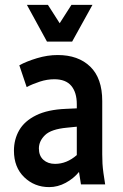

<svg xmlns="http://www.w3.org/2000/svg" viewBox="-20 -754 502 785"><path d="M37 -138Q37 -184 58.5 -221.5Q80 -259 127.5 -282.5Q175 -306 250 -309L294 -311V-328Q294 -376 271.5 -403Q249 -430 202 -430Q173 -430 143.5 -420.5Q114 -411 89 -398L59 -487Q88 -503 131 -516Q174 -529 216 -529Q300 -529 349 -481.5Q398 -434 398 -341V-123Q398 -102 399 -85Q400 -68 403 -46L410 0H311L303 -51Q281 -24 248.5 -6.5Q216 11 181 11Q121 11 79 -29.5Q37 -70 37 -138ZM139 -147Q139 -117 157.5 -100.5Q176 -84 205 -84Q253 -84 294 -120V-236L254 -232Q189 -226 164 -201.5Q139 -177 139 -147ZM358 -734 275 -584H172L90 -734H176L224 -659L272 -734Z"/></svg>

Font: Radio Canada Condensed Medium
Style: Regular
Weight: 500
Width: 3
Designer: Charles Daoud, Etienne Aubert Bonn, Alexandre Saumier Demers, Jacques Le Bailly
Foundry: Radio-Canada
Version: Version 2.104; ttfautohint (v1.8.4.7-5d5b);gftools[0.9.28.de